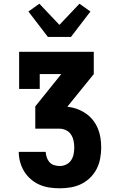

<svg xmlns="http://www.w3.org/2000/svg" viewBox="-20 -799 640 1034"><path d="M302 215Q274 215 246.5 211Q219 207 193.5 196Q168 185 146.5 166.5Q125 148 110.5 124.5Q96 101 88.5 74Q81 47 81 19H226Q227 34 232 49Q237 64 247 75Q257 86 272 90.5Q287 95 302 95Q320 95 336.5 87Q353 79 363 64Q373 49 376.5 31Q380 13 380 -5Q380 -23 376 -41.5Q372 -60 362 -75Q352 -90 335 -98Q318 -106 300 -106H170V-226L310 -400H194V-320H83V-520H485V-400L344 -226V-224Q371 -221 395.5 -212Q420 -203 442 -188Q464 -173 480.5 -152Q497 -131 507 -107Q517 -83 521 -57Q525 -31 525 -4Q525 25 519.5 54.5Q514 84 500.5 110.5Q487 137 465.5 158Q444 179 417.5 192Q391 205 361.5 210Q332 215 302 215ZM238 -600 133 -737 192 -779 300 -665 408 -779 467 -737 362 -600Z"/></svg>

Font: Iosevka Etoile Heavy
Style: Regular
Weight: 900
Designer: Belleve Invis
Foundry: Belleve Invis
Version: Version 22.1.2; ttfautohint (v1.8.4)